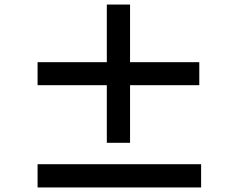

<svg xmlns="http://www.w3.org/2000/svg" viewBox="-20 -832 1040 843"><path d="M855 -559H551V-812H449V-559H145V-458H449V-205H551V-458H855ZM145 -111V-9H863V-111Z"/></svg>

Font: GenEiGothic-pro-Regular
Style: Bold
Weight: 700
Designer: Ryoko NISHIZUKA (kana & ideographs); Paul D. Hunt (Latin, Greek & Cyrillic); Wenlong ZHANG (bopomofo); Sandoll Communica
Foundry: Adobe Systems Incorporated; o_tamon
Version: Version 1.000.140830